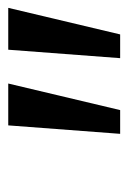

<svg xmlns="http://www.w3.org/2000/svg" viewBox="59 -804 318 477"><g transform="rotate(-90 218.5 -566.0)"><path d="M124 -427 145 -705H249L183 -427ZM312 -427 333 -705H437L371 -427Z"/></g></svg>

Font: Nunito Sans 10pt SemiExpanded
Style: Italic
Weight: 400
Width: 6
Italic angle: -9°
Designer: Vernon Adams
Foundry: Vernon Adams
Version: Version 3.101;gftools[0.9.27]